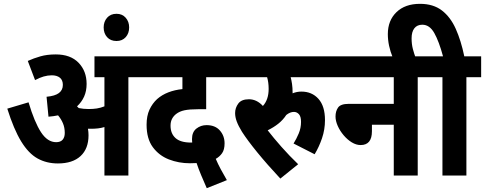

<svg xmlns="http://www.w3.org/2000/svg" viewBox="-20 -916 2531 1002"><path d="M442 -210Q442 -140 400.5 -101.5Q359 -63 282 -63Q223 -63 176 -89Q129 -115 90.5 -178Q52 -241 18 -349L129 -382Q160 -278 194 -226Q228 -174 273 -174Q296 -174 307 -187Q318 -200 318 -222Q318 -250 308.5 -272.5Q299 -295 283 -314Q259 -309 233 -307L223 -411Q267 -415 287.5 -430.5Q308 -446 308 -473Q308 -498 292.5 -510.5Q277 -523 250 -523Q209 -523 163 -498L125 -598Q156 -612 191 -622Q226 -632 271 -632Q348 -632 390 -588.5Q432 -545 432 -478Q432 -441 419 -412Q406 -383 382 -361Q387 -357 391 -352Q415 -347 443 -347Q466 -347 485.5 -350Q505 -353 525 -361V-513H473V-622H727V-513H650V0H525V-253Q509 -248 491.5 -246Q474 -244 456 -244Q448 -244 439 -244Q442 -227 442 -210Z M521 -773Q521 -803 539 -823.5Q557 -844 588 -844Q618 -844 636 -823.5Q654 -803 654 -773Q654 -742 636 -722Q618 -702 588 -702Q557 -702 539 -722Q521 -742 521 -773Z M1059 66Q1044 32 1029.5 -2.5Q1015 -37 1006 -65Q988 -64 971 -64Q913 -64 861.5 -84Q810 -104 777.5 -148Q745 -192 745 -265Q745 -311 760 -343.5Q775 -376 800 -399Q825 -421 858.5 -434Q892 -447 932 -451V-513H715V-622H1195V-513H1056V-346H1014Q969 -346 943 -340.5Q917 -335 899 -321Q886 -311 878 -296Q870 -281 870 -260Q870 -219 896 -195.5Q922 -172 977 -172Q980 -172 983 -172Q982 -182 982 -190Q982 -227 1005 -245Q1028 -263 1058 -263Q1103 -263 1127.5 -235Q1152 -207 1152 -168Q1152 -135 1139 -116.5Q1126 -98 1106 -87Q1117 -61 1132.5 -32Q1148 -3 1164 24Z M1676 -289Q1676 -240 1660.5 -194.5Q1645 -149 1622 -111L1512 -167Q1527 -191 1539 -219.5Q1551 -248 1551 -280Q1551 -308 1540 -320Q1529 -332 1514 -332Q1494 -332 1474 -316Q1457 -290 1432.5 -270.5Q1408 -251 1377 -236Q1407 -197 1449 -149.5Q1491 -102 1536 -59L1443 16Q1374 -58 1323 -120.5Q1272 -183 1243 -228Q1224 -259 1215.5 -282Q1207 -305 1207 -326Q1207 -353 1223.5 -375.5Q1240 -398 1279 -398Q1320 -398 1352 -363Q1382 -396 1382 -452Q1382 -486 1374 -513H1182V-622H1718V-513H1497Q1501 -498 1504 -478Q1507 -458 1507 -433V-429Q1529 -438 1553 -438Q1608 -438 1642 -400Q1676 -362 1676 -289Z M1705 -622H2237V-513H2160V0H2035V-265H1921V-231Q1921 -159 1862 -159Q1839 -159 1816 -173Q1793 -187 1773.5 -210Q1754 -233 1742.5 -259Q1731 -285 1731 -308Q1731 -336 1744.5 -355Q1758 -374 1800 -374H2035V-513H1705Z M2030 -615Q2004 -678 2004 -738Q2004 -809 2049 -852.5Q2094 -896 2172 -896Q2241 -896 2286 -861.5Q2331 -827 2358.5 -765.5Q2386 -704 2403 -622H2491V-513H2414V0H2289V-513H2224V-622H2292Q2271 -700 2246.5 -743.5Q2222 -787 2184 -787Q2157 -787 2142.5 -768.5Q2128 -750 2128 -716Q2128 -686 2134.5 -661Q2141 -636 2149 -615Z"/></svg>

Font: Noto Sans Condensed
Style: Bold Italic
Weight: 700
Width: 3
Italic angle: -12°
Designer: Monotype Design Team
Foundry: Monotype Imaging Inc.
Version: Version 2.013; ttfautohint (v1.8.4.7-5d5b)